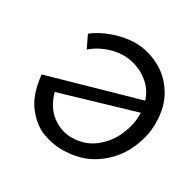

<svg xmlns="http://www.w3.org/2000/svg" viewBox="-157 -909 1114 1089"><g transform="rotate(30 400.0 -364.5)"><path d="M760 -391Q760 -302 717 -211Q674 -120 586 -59Q498 2 371 2Q315 2 250.5 -20.5Q186 -43 130 -112.5Q74 -182 61 -310L644 -475Q626 -531 587 -567Q548 -603 501.5 -619.5Q455 -636 411 -636Q358 -636 303 -614.5Q248 -593 212 -560L173 -641Q220 -680 294 -705.5Q368 -731 435 -731Q512 -730 587 -693Q662 -656 711 -579.5Q760 -503 760 -391ZM657 -386V-403L175 -261Q199 -173 258 -129Q317 -85 385 -85Q471 -85 533 -133Q595 -181 626 -251.5Q657 -322 657 -386Z"/></g></svg>

Font: Josefin Sans
Style: Italic
Weight: 400
Italic angle: -7°
Designer: Santiago Orozco
Foundry: Typemade
Version: Version 2.000